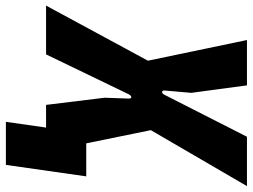

<svg xmlns="http://www.w3.org/2000/svg" viewBox="-142 -614 880 669"><g transform="rotate(90 298.5 -280.0)"><path d="M-16 0 176 -355 104 -700H262L288 -506L280 -414Q279 -405 285 -404.5Q291 -404 295 -413L441 -700H613L418 -365L464 -140H579L539 140H389L409 0H330L305 -204L308 -288Q308 -297 303 -297Q298 -297 293 -288L154 0Z"/></g></svg>

Font: Finlandica
Style: Bold Italic
Weight: 700
Italic angle: -8°
Designer: Niklas Ekholm, Juho Hiilivirta, Jaakko Suomalainen
Foundry: Helsinki Type Studio
Version: Version 1.064; ttfautohint (v1.8.4.7-5d5b)